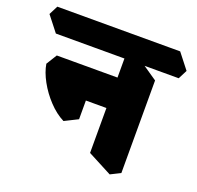

<svg xmlns="http://www.w3.org/2000/svg" viewBox="-190 -804 1010 984"><g transform="rotate(20 315.0 -312.0)"><path d="M506 46 374 -23V-599L440 -568L560 -486V19ZM190 -130Q146 -152 106.5 -194Q67 -236 40.5 -284.5Q14 -333 7 -376L43 -434H195L262 -392V-166ZM170 -268 139 -434H467L489 -268ZM0 -538 -65 -621 -40 -670H630L695 -587L670 -538Z"/></g></svg>

Font: Eczar ExtraBold
Style: Regular
Weight: 800
Designer: Vaibhav Singh
Foundry: Rosetta Type Foundry
Version: Version 2.000